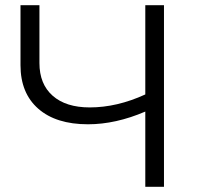

<svg xmlns="http://www.w3.org/2000/svg" viewBox="-20 -720 771 740"><path d="M540 -700H612V0H540V-290Q426 -241 319 -241Q196 -241 127.5 -301Q59 -361 59 -469V-700H132V-477Q132 -396 183 -351Q234 -306 326 -306Q431 -306 540 -356Z"/></svg>

Font: mBank
Style: Regular
Weight: 400
Designer: Julieta Ulanovsky
Foundry: Julieta Ulanovsky
Version: Version 7.200;PS 007.200;hotconv 1.0.88;makeotf.lib2.5.64775